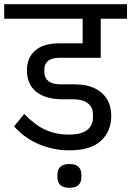

<svg xmlns="http://www.w3.org/2000/svg" viewBox="-40 -718 624 913"><path d="M289 -3Q217 -3 148 -31Q79 -59 27 -117L75 -176Q128 -122 177.5 -100Q227 -78 287 -78Q347 -78 374.5 -100Q402 -122 402 -157V-176Q402 -208 377.5 -227Q353 -246 308 -246H256Q177 -246 132.5 -281.5Q88 -317 88 -384Q88 -443 127 -477.5Q166 -512 243 -512H353V-629H-20V-698H564V-629H439V-443H243Q205 -443 188 -428Q171 -413 171 -390V-374Q171 -348 190 -332.5Q209 -317 246 -317H312Q397 -317 443 -277Q489 -237 489 -166Q489 -94 440 -48.5Q391 -3 289 -3ZM290 175Q260 175 246.5 161.5Q233 148 233 124V113Q233 89 246.5 75.5Q260 62 290 62Q320 62 333.5 75.5Q347 89 347 113V124Q347 148 333.5 161.5Q320 175 290 175Z"/></svg>

Font: IBM Plex Sans Devanagari Text
Style: Regular
Weight: 450
Designer: Mike Abbink, Paul van der Laan, Pieter van Rosmalen, Erin McLaughlin
Foundry: Bold Monday
Version: Version 1.1